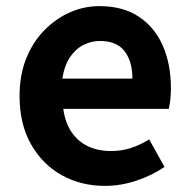

<svg xmlns="http://www.w3.org/2000/svg" viewBox="-20 -594 621 628"><path d="M323 14Q245 14 182 -21Q119 -56 81.5 -122Q44 -188 44 -280Q44 -348 65.5 -402Q87 -456 124.5 -494.5Q162 -533 208.5 -553.5Q255 -574 305 -574Q382 -574 434 -539.5Q486 -505 512.5 -444.5Q539 -384 539 -306Q539 -286 537 -267.5Q535 -249 532 -238H187Q193 -193 214 -162Q235 -131 268 -115.5Q301 -100 343 -100Q377 -100 407 -109.5Q437 -119 468 -138L518 -48Q477 -20 426 -3Q375 14 323 14ZM184 -337H413Q413 -393 387.5 -426.5Q362 -460 307 -460Q278 -460 252 -446.5Q226 -433 208 -405.5Q190 -378 184 -337Z"/></svg>

Font: Noto Sans KR Thin
Style: Bold
Weight: 700
Version: Version 2.004-H2;hotconv 1.0.118;makeotfexe 2.5.65603